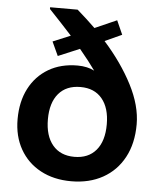

<svg xmlns="http://www.w3.org/2000/svg" viewBox="-55 -837 736 890"><g transform="rotate(5 313.0 -392.5)"><path d="M270 -790Q315 -751 355 -712L457 -757L486 -692L407 -656Q490 -563 539.5 -467Q589 -371 589 -284Q589 -195 554 -130Q519 -65 456 -30Q393 5 309 5Q228 5 166.5 -28Q105 -61 71 -121Q37 -181 37 -260Q37 -342 68.5 -403Q100 -464 157.5 -498Q215 -532 293 -532Q316 -532 336 -527.5Q356 -523 371 -515Q342 -556 297 -610L197 -568L167 -633L249 -667Q200 -721 142 -782V-790ZM177 -272Q177 -195 213 -152Q249 -109 314 -109Q379 -109 415 -151.5Q451 -194 451 -272Q451 -348 415.5 -391Q380 -434 315 -434Q249 -434 213 -391.5Q177 -349 177 -272Z"/></g></svg>

Font: BDO Grotesk DemiBold
Style: Regular
Weight: 600
Designer: Deni Anggara
Foundry: Lokal Container
Version: Version 2.000